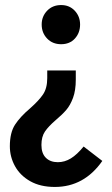

<svg xmlns="http://www.w3.org/2000/svg" viewBox="-20 -520 444 760"><path d="M145 -423Q145 -455 166.5 -477.5Q188 -500 222 -500Q255 -500 276 -477.5Q297 -455 297 -423Q297 -390 276.5 -367.5Q256 -345 222 -345Q188 -345 166.5 -367.5Q145 -390 145 -423ZM19 59Q19 5 39.5 -26.5Q60 -58 99 -91Q134 -122 150.5 -146.5Q167 -171 167 -211V-241H280V-205Q280 -162 269 -132.5Q258 -103 242 -84.5Q226 -66 201 -45Q172 -20 158 0.5Q144 21 144 54Q144 87 161.5 104.5Q179 122 209 122Q236 122 260.5 107Q285 92 311 60L385 117Q313 220 197 220Q140 220 100 197.5Q60 175 39.5 138Q19 101 19 59Z"/></svg>

Font: Fira Sans Compressed Medium
Style: Regular
Weight: 500
Width: 1
Designer: bBox Type GmbH & Carrois Corporate GbR & Edenspiekermann AG
Foundry: bBox Type GmbH & Carrois Corporate GbR & Edenspiekermann AG
Version: Version 4.301